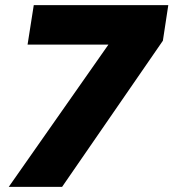

<svg xmlns="http://www.w3.org/2000/svg" viewBox="-20 -725 673 745"><path d="M14 0 440 -608 439 -552H87L111 -705H633L612 -567L221 0Z"/></svg>

Font: Nunito Sans 11pt Black
Style: Italic
Weight: 900
Italic angle: -9°
Version: Version 3.101;gftools[0.9.27]